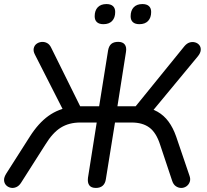

<svg xmlns="http://www.w3.org/2000/svg" viewBox="-20 -918 1019 945"><path d="M452 7Q429 7 419.5 -6Q410 -19 413 -43L456 -315H375Q320 -315 279.5 -290Q239 -265 203 -206L84 -19Q74 -3 60 3Q46 9 32.5 6Q19 3 10 -6.5Q1 -16 0 -30.5Q-1 -45 11 -64L127 -246Q169 -312 218.5 -347.5Q268 -383 330 -391L298 -362L152 -649Q143 -666 146 -680Q149 -694 159.5 -702Q170 -710 184 -711.5Q198 -713 211 -706.5Q224 -700 232 -683L383 -378L362 -395H468L512 -670Q516 -692 528 -702Q540 -712 562 -712Q584 -712 594 -699Q604 -686 600 -662L558 -395H655L634 -378L888 -691Q900 -705 913.5 -709Q927 -713 940 -709.5Q953 -706 961 -696Q969 -686 968 -671.5Q967 -657 954 -641L723 -362L684 -391Q724 -386 755.5 -368Q787 -350 809.5 -319.5Q832 -289 847 -246L912 -55Q919 -37 914 -23Q909 -9 897.5 -1Q886 7 872 7Q858 7 845.5 -1.5Q833 -10 827 -29L768 -206Q749 -265 715.5 -290Q682 -315 628 -315H546L501 -36Q498 -15 485.5 -4Q473 7 452 7ZM666 -799Q645 -799 634 -809Q623 -819 623 -838Q623 -866 638 -882Q653 -898 681 -898Q702 -898 713 -888Q724 -878 724 -859Q724 -831 709 -815Q694 -799 666 -799ZM489 -799Q468 -799 457 -809Q446 -819 446 -838Q446 -866 461 -882Q476 -898 504 -898Q525 -898 536 -888Q547 -878 547 -859Q547 -831 532 -815Q517 -799 489 -799Z"/></svg>

Font: Nunito Medium
Style: Italic
Weight: 500
Designer: Vernon Adams
Foundry: Vernon Adams
Version: Version 3.601